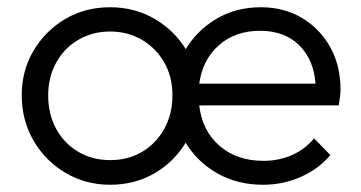

<svg xmlns="http://www.w3.org/2000/svg" viewBox="-20 -500 996 530"><path d="M284 10Q216 10 160.5 -23Q105 -56 72.5 -112Q40 -168 40 -237Q40 -305 72.5 -360Q105 -415 160 -447.5Q215 -480 284 -480Q352 -480 407.5 -447.5Q463 -415 495.5 -360Q528 -305 528 -237Q528 -167 495.5 -111Q463 -55 408 -22.5Q353 10 284 10ZM284 -58Q334 -58 372.5 -81Q411 -104 433.5 -144.5Q456 -185 456 -237Q456 -288 433.5 -327.5Q411 -367 372 -390Q333 -413 284 -413Q235 -413 196 -390Q157 -367 135 -327Q113 -287 113 -237Q113 -185 135 -144.5Q157 -104 196 -81Q235 -58 284 -58ZM706 10Q635 10 579 -22Q523 -54 490.5 -109.5Q458 -165 458 -236Q458 -305 490 -360Q522 -415 576.5 -447.5Q631 -480 700 -480Q764 -480 813.5 -450.5Q863 -421 891.5 -370Q920 -319 920 -252Q920 -237 915 -209H530Q538 -139 586 -97.5Q634 -56 707 -56Q749 -56 785 -71.5Q821 -87 847 -118L892 -72Q859 -33 810 -11.5Q761 10 706 10ZM698 -415Q629 -415 584 -375Q539 -335 530 -269H851Q846 -336 805.5 -375.5Q765 -415 698 -415Z"/></svg>

Font: Outfit Light
Style: Regular
Weight: 300
Designer: Rodrigo Fuenzalida
Foundry: fragTYPE
Version: Version 1.100; ttfautohint (v1.8.4.7-5d5b)